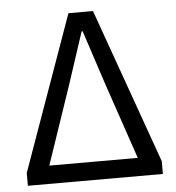

<svg xmlns="http://www.w3.org/2000/svg" viewBox="-49 -702 686 748"><g transform="rotate(-5 294.0 -328.0)"><path d="M30 0H558V-50L342 -656H246L30 -50ZM120 -71 222 -371 291 -581H295L364 -371L466 -71Z"/></g></svg>

Font: Giro Sans Regular
Style: Regular
Weight: 400
Designer: Paul D. Hunt
Foundry: Adobe Systems Incorporated
Version: Version 1.000;PS 1.0;hotconv 1.0.88;makeotf.lib2.5.647800